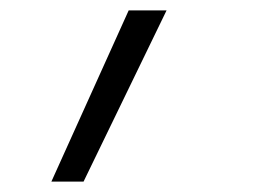

<svg xmlns="http://www.w3.org/2000/svg" viewBox="-20 -147 540 370"><path d="M79 203 228 -127H301L141 203Z"/></svg>

Font: Iosevka SS04 Light
Style: Italic
Weight: 300
Italic angle: -9°
Monospace: yes
Designer: Belleve Invis
Foundry: Belleve Invis
Version: Version 19.0.0; ttfautohint (v1.8.4)